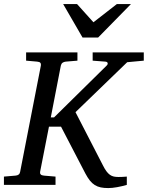

<svg xmlns="http://www.w3.org/2000/svg" viewBox="-36 -936 748 972"><path d="M607.9 -621.1 346.2 -368.2 484.9 -99.1Q494.1 -80.6 502.7 -69.1Q511.2 -57.6 520.5 -51Q529.8 -44.4 540.3 -42.2Q550.8 -40 564 -40Q573.2 -40 583.5 -40.5Q593.8 -41 606 -42V0Q582.5 6.8 557.1 11.5Q531.7 16.1 512.2 16.1Q490.2 16.1 473.9 12.7Q457.5 9.3 443.8 0.7Q430.2 -7.8 418.9 -22Q407.7 -36.1 396 -58.1L272.9 -294.9H211.9L167 -65.9Q165.5 -58.6 169.9 -53.2Q174.3 -47.9 187 -46.9L245.1 -42V0H-16.1V-42L42 -46.9Q63 -48.3 65.9 -65.9L170.9 -604Q172.4 -612.3 168.5 -617.7Q164.6 -623 151.9 -624L96.2 -628.9V-670.9H356V-628.9L296.9 -624Q287.1 -623 280.8 -618.4Q274.4 -613.8 272 -604L221.2 -341.8H237.8L503.9 -604Q510.3 -609.9 509 -616.5Q507.8 -623 497.1 -624L433.1 -628.9V-670.9H691.9V-628.9ZM460.9 -746.1H381.8L283.7 -915.5H354L437 -823.2L555.7 -915.5H627Z"/></svg>

Font: Charis SIL APac
Style: Italic
Weight: 400
Italic angle: -11°
Foundry: SIL International
Version: Version 5.000